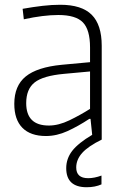

<svg xmlns="http://www.w3.org/2000/svg" viewBox="-20 -566 520 806"><path d="M344 220Q258 220 258 140Q258 100 283 67.5Q308 35 367 0L360 -67H355Q308 -36 263 -15.5Q218 5 173 5Q108 5 74 -29.5Q40 -64 40 -130Q40 -206 88 -245Q136 -284 239 -294L358 -305V-367Q358 -441 328 -472Q298 -503 225 -503Q162 -503 80 -485L75 -529Q120 -537 159 -541.5Q198 -546 233 -546Q323 -546 365 -504Q407 -462 407 -374V20Q350 48 325 76Q300 104 300 137Q300 182 350 182Q376 182 406 171V208Q379 220 344 220ZM185 -39Q226 -39 271.5 -61Q317 -83 358 -109V-266L249 -256Q161 -248 125.5 -220Q90 -192 90 -133Q90 -39 185 -39Z"/></svg>

Font: Encode Sans Narrow
Style: ExtraLight
Weight: 200
Designer: Pablo Impallari, Andres Torresi
Foundry: Pablo Impallari, Andres Torresi
Version: Version 1.000; ttfautohint (v1.00) -l 8 -r 50 -G 200 -x 14 -